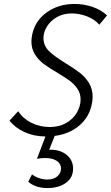

<svg xmlns="http://www.w3.org/2000/svg" viewBox="-20 -684 562 972"><path d="M522 -606 483 -559Q459 -586 421 -601Q383 -616 343 -616Q300 -616 267.5 -597Q235 -578 217.5 -549.5Q200 -521 200 -492Q200 -453 227.5 -426Q255 -399 312 -364Q356 -337 383.5 -316Q411 -295 430 -264.5Q449 -234 449 -193Q449 -173 443 -149Q428 -86 378 -45.5Q328 -5 257 4L229 74H237Q286 74 318 100.5Q350 127 350 170Q350 215 314 241.5Q278 268 220 268Q159 268 123 236L142 199Q158 211 178.5 218Q199 225 219 225Q252 225 270.5 208.5Q289 192 289 169Q289 145 267.5 130.5Q246 116 209 116Q186 116 167 120L210 7Q150 6 103.5 -15.5Q57 -37 28 -73L72 -121Q97 -83 139.5 -62Q182 -41 232 -41Q280 -41 315.5 -61.5Q351 -82 369.5 -114.5Q388 -147 388 -181Q388 -211 372 -234.5Q356 -258 333 -275Q310 -292 270 -316Q227 -341 201 -360.5Q175 -380 157 -408.5Q139 -437 139 -474Q139 -491 144 -514Q160 -582 219 -623Q278 -664 357 -664Q405 -664 448.5 -649Q492 -634 522 -606Z"/></svg>

Font: Ysabeau Semilight
Style: Italic
Weight: 300
Italic angle: -12°
Designer: Christian Thalmann (Catharsis Fonts)
Version: Version 0.003